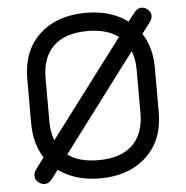

<svg xmlns="http://www.w3.org/2000/svg" viewBox="-49 -678 714 738"><g transform="rotate(-5 308.5 -309.5)"><path d="M308.6 -559.6C358.7 -559.6 398.4 -548.5 427.7 -526.4L145.5 -152.3C137 -173.2 132.8 -198.2 132.8 -227.5V-393.6C132.8 -446.3 147.6 -487.1 177.2 -516.1C206.9 -545.1 250.7 -559.6 308.6 -559.6ZM523.4 -630.9C512.4 -630.9 502.3 -624.7 493.2 -612.3L469.7 -582C426.8 -613.9 373 -629.9 308.6 -629.9C234.4 -629.9 174.8 -609.2 129.9 -567.9C85 -526.5 62.5 -469.4 62.5 -396.5V-224.6C62.5 -172.5 74.5 -127.9 98.6 -90.8L67.4 -48.8C60.9 -41 57.6 -32.2 57.6 -22.5C57.6 -12.7 61.5 -4.6 69.3 2C77.1 8.5 85.3 11.7 93.8 11.7C104.8 11.7 114.9 5.9 124 -5.9L148.4 -38.1C192.1 -6.8 245.4 8.8 308.6 8.8C382.2 8.8 441.6 -12 486.8 -53.7C532.1 -95.4 554.7 -152.3 554.7 -224.6V-396.5C554.7 -448.6 542.6 -493.2 518.6 -530.3L548.8 -570.3C556 -579.4 559.6 -588.2 559.6 -596.7C559.6 -605.8 555.8 -613.8 548.3 -620.6C540.9 -627.4 532.6 -630.9 523.4 -630.9ZM471.7 -467.8C480.1 -446.9 484.4 -422.2 484.4 -393.6V-227.5C484.4 -174.2 469.4 -133.1 439.5 -104.5C409.5 -75.8 365.9 -61.5 308.6 -61.5C257.8 -61.5 218.4 -72.3 190.4 -93.8Z"/></g></svg>

Font: Jura
Style: DemiBold
Weight: 600
Version: Version 2.5.1